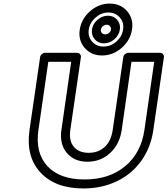

<svg xmlns="http://www.w3.org/2000/svg" viewBox="-20 -1020 936 1073"><path d="M145 -293.9 204.1 -700.2Q205.6 -710.9 214.1 -718Q222.7 -725.1 231.9 -725.1H410.2Q420.9 -725.1 427.2 -717Q433.6 -709 432.1 -700.2L373 -293.9Q364.3 -232.9 392.6 -199.5Q420.9 -166 476.1 -166Q529.3 -166 565.2 -199Q601.1 -231.9 609.9 -293.9L668.9 -700.2Q670.4 -710.9 679 -718Q687.5 -725.1 696.8 -725.1H874Q884.8 -725.1 891.1 -717Q897.5 -709 896 -700.2L836.9 -293.9Q822.8 -195.3 769.5 -121.1Q716.3 -46.9 632.6 -6.8Q548.8 33.2 445.8 33.2Q289.1 33.2 206.3 -55.9Q123.5 -145 145 -293.9ZM194.8 -293.9Q176.3 -165.5 245.1 -91.3Q314 -17.1 453.1 -17.1Q590.8 -17.1 679.7 -91.3Q768.6 -165.5 787.1 -293.9L841.8 -674.8H714.8L660.2 -293.9Q648.9 -214.4 595.9 -165.3Q543 -116.2 469.2 -116.2Q394.5 -116.2 353.3 -165.5Q312 -214.8 323.2 -293.9L377.9 -674.8H250ZM592.8 -1000Q653.8 -1000 690.4 -957.5Q727.1 -915 717.8 -855Q708.5 -794.9 659.9 -752.4Q611.3 -710 550.8 -710Q489.7 -710 453.1 -752.4Q416.5 -794.9 425.8 -855Q435.1 -915 483.6 -957.5Q532.2 -1000 592.8 -1000ZM559.1 -759.8Q598.6 -759.8 630.4 -787.8Q662.1 -815.9 668 -855Q673.8 -894 649.7 -922.1Q625.5 -950.2 585.9 -950.2Q546.4 -950.2 514.2 -922.1Q481.9 -894 476.1 -855Q470.2 -815.9 494.6 -787.8Q519 -759.8 559.1 -759.8ZM494.1 -855Q498.5 -886.7 524.7 -909.4Q550.8 -932.1 583 -932.1Q615.2 -932.1 634.8 -909.4Q654.3 -886.7 649.9 -855Q645.5 -823.2 619.1 -800.5Q592.8 -777.8 561 -777.8Q529.3 -777.8 509.5 -800.3Q489.7 -822.8 494.1 -855ZM543.9 -855Q542.5 -843.8 549.1 -835.9Q555.7 -828.1 567.9 -828.1Q580.1 -828.1 589.4 -835.9Q598.6 -843.8 600.1 -855Q601.6 -865.7 594.5 -873.8Q587.4 -881.8 576.2 -881.8Q564.9 -881.8 555.2 -873.8Q545.4 -865.7 543.9 -855Z"/></svg>

Font: Trueno Bold Outline
Style: Italic
Weight: 700
Width: 6
Designer: Julieta Ulanovsky
Foundry: Julieta Ulanovsky
Version: Version 3.001b | FøM Fix